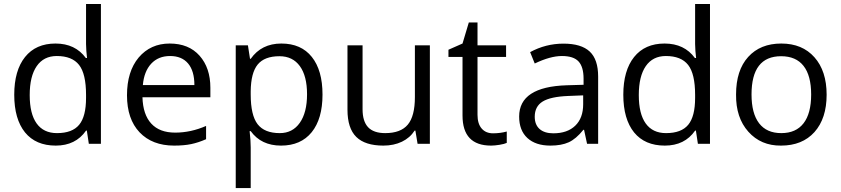

<svg xmlns="http://www.w3.org/2000/svg" viewBox="-20 -728 4257 972"><path d="M268.5 -54.1Q345.8 -54.1 380.7 -96.3Q415.6 -138.5 415.6 -232.1V-247.7Q415.6 -354.4 380.2 -399.4Q344.8 -444.4 267.4 -444.4Q201.2 -444.4 165.8 -393.1Q130.4 -341.8 130.4 -246.7Q130.4 -151.7 165.6 -102.9Q200.7 -54.1 268.5 -54.1ZM106.7 -57.6Q52.1 -125.4 52.1 -248.2Q52.1 -371.1 106.7 -439.3Q161.3 -507.6 261.1 -507.6Q361 -507.6 414.6 -434.3H420.6L417.1 -470.2L415.6 -505.1V-707.8H490.9V0H429.7L419.6 -66.7H415.6Q363 9.1 262.1 9.1Q161.3 9.1 106.7 -57.6Z M861.5 9.1Q750.8 9.1 686.6 -58.1Q622.9 -125.4 622.9 -245.7Q622.9 -366 682 -436.8Q742.2 -507.6 839 -507.6Q935.8 -507.6 990.4 -445.9Q1045 -384.2 1045 -283.6V-235.6H701.2Q703.7 -148.1 745.7 -102.4Q787.7 -56.6 866.8 -56.6Q945.9 -56.6 1023.3 -90.5V-23.3Q984.3 -6.1 947.9 1.5Q911.5 9.1 861.5 9.1ZM964.1 -297.3Q964.1 -368.6 932.3 -406.5Q900.4 -444.4 841 -444.4Q781.6 -444.4 745.4 -405.5Q709.3 -366.5 703.2 -297.3Z M1394.8 -443.4Q1319 -443.4 1284.6 -401.4Q1250.3 -359.5 1249.2 -266.4V-249.7Q1249.2 -144.6 1284.1 -99.3Q1319 -54.1 1396.4 -54.1Q1461.1 -54.1 1497.7 -106.2Q1534.4 -158.2 1534.4 -250.8Q1534.4 -343.3 1498 -393.3Q1461.6 -443.4 1394.8 -443.4ZM1249.2 -64.2H1243.7Q1249.2 -18.2 1249.2 18.7V224H1173.4V-498.5H1235.1L1245.7 -430.2H1249.2Q1303.8 -507.6 1404.2 -507.6Q1504.6 -507.6 1558.6 -439.8Q1612.7 -372.1 1612.7 -249.2Q1612.7 -126.4 1557.9 -58.6Q1503 9.1 1402.7 9.1Q1302.3 9.1 1249.2 -64.2Z M1739.1 -498.5H1815.5V-174.9Q1815.5 -113.8 1843.5 -83.9Q1871.6 -54.1 1930.2 -54.1Q2008.6 -54.1 2044.5 -97.1Q2080.4 -140 2080.4 -236.6V-498.5H2156.2V0H2094L2082.9 -66.7H2078.9Q2055.6 -30.3 2014.7 -10.6Q1973.7 9.1 1920.6 9.1Q1828.6 9.1 1783.9 -34.6Q1739.1 -78.4 1739.1 -172.4Z M2397.4 -146.6Q2397.4 -101.6 2418.4 -77.4Q2439.3 -53.1 2476 -53.1Q2512.6 -53.1 2545.5 -62.2V-4.6Q2533.9 1 2508.8 5.1Q2483.8 9.1 2466.1 9.1Q2321.5 9.1 2321.5 -143.1V-439.8H2250.3V-476.2L2321.5 -507.6L2353.4 -614.3H2397.4V-498.5H2542V-439.8H2397.4Z M2687.1 -137Q2687.1 -96.6 2711.8 -74.8Q2736.6 -53.1 2781.1 -53.1Q2852.4 -53.1 2892.3 -91.8Q2932.3 -130.4 2932.3 -200.2V-245.2L2856.9 -242.2Q2766.9 -238.6 2727 -213.9Q2687.1 -189.1 2687.1 -137ZM3008.1 0H2952L2936.8 -70.8H2933.3Q2895.9 -24.3 2858.9 -7.6Q2822 9.1 2766.4 9.1Q2691.6 9.1 2649.9 -29.3Q2608.2 -67.7 2608.2 -138Q2608.2 -288.7 2849.3 -296.3L2934.3 -298.8V-329.6Q2934.3 -389.3 2909 -416.8Q2883.7 -444.4 2824.8 -444.4Q2765.9 -444.4 2687.1 -406.5L2663.8 -464.1Q2742.7 -507.1 2832.7 -507.1Q2922.6 -507.1 2965.4 -467.1Q3008.1 -427.2 3008.1 -340.2Z M3351.9 -54.1Q3429.2 -54.1 3464.1 -96.3Q3499 -138.5 3499 -232.1V-247.7Q3499 -354.4 3463.6 -399.4Q3428.2 -444.4 3350.9 -444.4Q3284.6 -444.4 3249.2 -393.1Q3213.9 -341.8 3213.9 -246.7Q3213.9 -151.7 3249 -102.9Q3284.1 -54.1 3351.9 -54.1ZM3190.1 -57.6Q3135.5 -125.4 3135.5 -248.2Q3135.5 -371.1 3190.1 -439.3Q3244.7 -507.6 3344.5 -507.6Q3444.4 -507.6 3498 -434.3H3504L3500.5 -470.2L3499 -505.1V-707.8H3574.3V0H3513.1L3503 -66.7H3499Q3446.4 9.1 3345.6 9.1Q3244.7 9.1 3190.1 -57.6Z M4103.1 -59.2Q4041.5 9.1 3933.8 9.1Q3832.2 10.1 3768.5 -61.2Q3704.8 -132.5 3706.3 -249.7Q3706.3 -372.1 3767.7 -439.8Q3829.1 -507.6 3935.3 -507.6Q4041.5 -507.6 4103.1 -438.1Q4164.8 -368.6 4164.8 -248.5Q4164.8 -128.4 4103.1 -59.2ZM3934.3 -443.4Q3784.6 -443.4 3784.6 -249.7Q3784.6 -154.2 3822.8 -104.1Q3861 -54.1 3935.3 -54.1Q4009.6 -54.1 4048 -103.9Q4086.5 -153.7 4086.5 -249.5Q4086.5 -345.3 4048 -394.3Q4009.6 -443.4 3934.3 -443.4Z"/></svg>

Font: KhulaRegular
Style: Regular
Weight: 400
Designer: Erin McLaughlin, Steve Matteson
Version: Version 1.001;PS 1.0;hotconv 1.0.72;makeotf.lib2.5.5900; ttf